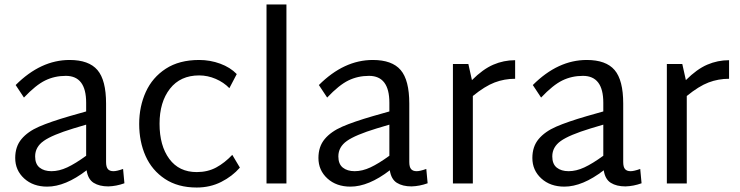

<svg xmlns="http://www.w3.org/2000/svg" viewBox="-20 -820 3307 858"><path d="M536 -1Q500 12 464 13Q424 13 398.5 -3Q373 -19 367 -59Q272 14 191 14Q128 14 88 -22.5Q48 -59 48 -114Q48 -165 76 -198.5Q104 -232 154.5 -254Q205 -276 291 -301L365 -322V-361Q365 -481 274 -481Q224 -481 182 -460.5Q140 -440 87 -384L50 -440Q162 -552 291 -552Q377 -552 415.5 -507Q454 -462 454 -357V-96Q454 -74 462 -64.5Q470 -55 487 -55Q502 -55 530 -65ZM210 -55Q244 -55 280.5 -72Q317 -89 365 -124V-263L308 -246Q213 -217 175 -190Q137 -163 137 -121Q137 -87 157 -71Q177 -55 210 -55Z M602 -266Q602 -344 631.5 -409Q661 -474 721 -513Q781 -552 870 -552Q919 -552 964 -535.5Q1009 -519 1038 -489L1005 -426Q980 -452 944 -467.5Q908 -483 870 -483Q786 -483 739.5 -423.5Q693 -364 693 -267Q693 -169 736.5 -110Q780 -51 859 -51Q908 -51 946 -71.5Q984 -92 1018 -128L1052 -71Q1018 -32 968.5 -7Q919 18 859 18Q775 18 717 -20.5Q659 -59 630.5 -123Q602 -187 602 -266Z M1171 -800H1260V0H1171Z M1891 -1Q1855 12 1819 13Q1779 13 1753.5 -3Q1728 -19 1722 -59Q1627 14 1546 14Q1483 14 1443 -22.5Q1403 -59 1403 -114Q1403 -165 1431 -198.5Q1459 -232 1509.5 -254Q1560 -276 1646 -301L1720 -322V-361Q1720 -481 1629 -481Q1579 -481 1537 -460.5Q1495 -440 1442 -384L1405 -440Q1517 -552 1646 -552Q1732 -552 1770.5 -507Q1809 -462 1809 -357V-96Q1809 -74 1817 -64.5Q1825 -55 1842 -55Q1857 -55 1885 -65ZM1565 -55Q1599 -55 1635.5 -72Q1672 -89 1720 -124V-263L1663 -246Q1568 -217 1530 -190Q1492 -163 1492 -121Q1492 -87 1512 -71Q1532 -55 1565 -55Z M2282 -468Q2234 -468 2190.5 -451.5Q2147 -435 2093 -391V0H2004V-534H2073L2089 -462Q2138 -511 2184.5 -531Q2231 -551 2282 -551Z M2847 -1Q2811 12 2775 13Q2735 13 2709.5 -3Q2684 -19 2678 -59Q2583 14 2502 14Q2439 14 2399 -22.5Q2359 -59 2359 -114Q2359 -165 2387 -198.5Q2415 -232 2465.5 -254Q2516 -276 2602 -301L2676 -322V-361Q2676 -481 2585 -481Q2535 -481 2493 -460.5Q2451 -440 2398 -384L2361 -440Q2473 -552 2602 -552Q2688 -552 2726.5 -507Q2765 -462 2765 -357V-96Q2765 -74 2773 -64.5Q2781 -55 2798 -55Q2813 -55 2841 -65ZM2521 -55Q2555 -55 2591.5 -72Q2628 -89 2676 -124V-263L2619 -246Q2524 -217 2486 -190Q2448 -163 2448 -121Q2448 -87 2468 -71Q2488 -55 2521 -55Z M3238 -468Q3190 -468 3146.5 -451.5Q3103 -435 3049 -391V0H2960V-534H3029L3045 -462Q3094 -511 3140.5 -531Q3187 -551 3238 -551Z"/></svg>

Font: Martel Sans
Style: Regular
Weight: 400
Designer: Dan Reynolds and Mathieu Réguer
Foundry: Dan Reynolds and Mathieu Réguer
Version: Version 1.002; ttfautohint (v1.1) -l 5 -r 5 -G 72 -x 0 -D la